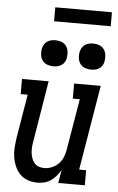

<svg xmlns="http://www.w3.org/2000/svg" viewBox="-61 -964 622 1013"><g transform="rotate(5 250.0 -457.0)"><path d="M177 8Q150 8 125.5 -0.5Q101 -9 84 -26.5Q67 -44 57 -67Q47 -90 43 -115.5Q39 -141 41 -167.5Q43 -194 47 -221L85 -450H48V-530H189L136 -207Q133 -192 132 -176.5Q131 -161 132.5 -146.5Q134 -132 139 -118Q144 -104 153 -93Q162 -82 176 -77Q190 -72 206 -72Q226 -72 246.5 -80.5Q267 -89 282 -105Q297 -121 305 -141Q313 -161 316 -182L361 -450H324V-530H465L390 -80H427V0H286L298 -69Q288 -53 275.5 -38Q263 -23 247 -12Q231 -1 212.5 3.5Q194 8 177 8ZM406 -611Q390 -611 374.5 -616.5Q359 -622 349.5 -634.5Q340 -647 337.5 -663.5Q335 -680 338 -697Q340 -708 346 -719Q352 -730 362 -737Q372 -744 383.5 -746.5Q395 -749 406 -749Q423 -749 438 -743.5Q453 -738 462.5 -725.5Q472 -713 474.5 -696.5Q477 -680 474 -663Q473 -652 467 -641Q461 -630 451 -623Q441 -616 429.5 -613.5Q418 -611 406 -611ZM206 -611Q190 -611 174.5 -616.5Q159 -622 149.5 -634.5Q140 -647 137.5 -663.5Q135 -680 138 -697Q140 -708 146 -719Q152 -730 162 -737Q172 -744 183.5 -746.5Q195 -749 206 -749Q223 -749 238 -743.5Q253 -738 262.5 -725.5Q272 -713 274.5 -696.5Q277 -680 274 -663Q273 -652 267 -641Q261 -630 251 -623Q241 -616 229.5 -613.5Q218 -611 206 -611ZM190 -848V-922H490V-848Z"/></g></svg>

Font: Iosevka Curly Slab MdObl
Style: Regular
Weight: 500
Italic angle: -9°
Monospace: yes
Designer: Belleve Invis
Foundry: Belleve Invis
Version: Version 11.0.0; ttfautohint (v1.8.3)